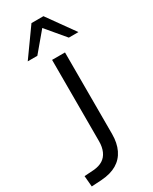

<svg xmlns="http://www.w3.org/2000/svg" viewBox="-249 -993 844 1056"><g transform="rotate(-30 173.5 -465.0)"><path d="M-4 7 -10 -62 50 -66Q85 -69 108 -83.5Q131 -98 143 -125Q155 -152 155 -188V-705H237V-187Q237 -130 217 -88.5Q197 -47 158 -24Q119 -1 61 3ZM35 -765 158 -937H234L357 -765H296L196 -884L96 -765Z"/></g></svg>

Font: NunitoSans1
Style: Book
Weight: 400
Designer: Vernon Adams
Foundry: Vernon Adams
Version: Version 3.101;gftools[0.9.27]